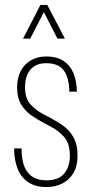

<svg xmlns="http://www.w3.org/2000/svg" viewBox="-20 -749 373 775"><path d="M167 6Q123 6 94 -13.5Q65 -33 51 -68.5Q37 -104 37 -150H67Q67 -104 79 -75.5Q91 -47 113.5 -34Q136 -21 167 -21Q217 -21 239.5 -49Q262 -77 262 -120Q262 -170 239 -196Q216 -222 181 -240L158 -252Q132 -266 107 -283Q82 -300 65.5 -327Q49 -354 49 -396Q49 -434 63.5 -462Q78 -490 104.5 -505.5Q131 -521 166 -521Q211 -521 238 -502Q265 -483 277.5 -451Q290 -419 290 -379H260Q259 -417 249.5 -442.5Q240 -468 220 -481Q200 -494 166 -494Q139 -494 120 -482.5Q101 -471 91 -449.5Q81 -428 81 -398Q81 -352 102.5 -328Q124 -304 157 -287L180 -275Q207 -261 233 -243Q259 -225 276 -196Q293 -167 293 -120Q293 -79 276.5 -51Q260 -23 232 -8.5Q204 6 167 6ZM73 -593 143 -729H171L242 -593H212L157 -700L102 -593Z"/></svg>

Font: Hubot Sans Condensed ExtraLight
Style: Regular
Weight: 200
Width: 3
Designer: Deni Anggara
Foundry: GitHub, Inc., Subsidiary of Microsoft Corporation
Version: Version 2.000